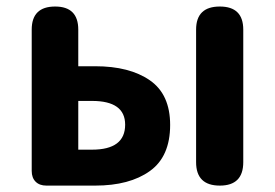

<svg xmlns="http://www.w3.org/2000/svg" viewBox="-20 -580 858 600"><path d="M277.3 0H125Q103.5 0 91.3 -12.2Q79.1 -24.4 79.1 -45.9V-487.3Q79.1 -559.6 152.3 -559.6Q224.6 -559.6 224.6 -487.3V-373H277.3Q384.8 -373 448.2 -329.1Q511.7 -285.2 511.7 -189.5Q511.7 -90.8 448.2 -45.4Q384.8 0 277.3 0ZM224.6 -264.6V-112.3H267.6Q371.1 -112.3 371.1 -190.4Q371.1 -264.6 267.6 -264.6ZM740.2 -487.3V-73.2Q740.2 0 667 0Q592.8 0 592.8 -73.2V-487.3Q592.8 -559.6 667 -559.6Q740.2 -559.6 740.2 -487.3Z"/></svg>

Font: GenSenMaruGothic TW TTF Bold
Style: Regular
Weight: 700
Version: Version 1.301